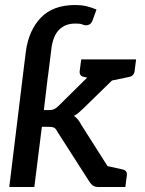

<svg xmlns="http://www.w3.org/2000/svg" viewBox="-20 -746 580 766"><path d="M17 0 74 -467H174L155 -307H178Q189 -307 196 -310.5Q203 -314 212 -322L382 -490Q390 -499 399 -504Q408 -509 422 -509H513L311 -312Q302 -304 294 -296.5Q286 -289 275 -284Q293 -271 303 -250L462 0H372Q360 0 352 -5Q344 -10 338 -19L208 -222Q202 -234 195 -237Q188 -240 173 -240H147L117 0ZM405 -421 374 -462 380 -509H505L424 -424ZM379 0 342 -98 402 -85ZM523 -509 517 -463Q516 -453 510.5 -447Q505 -441 495 -439L423 -424L422 -509ZM405 -509 384 -424 316 -439Q305 -441 301 -447Q297 -453 298 -463L304 -509ZM379 0 401 -85 469 -70Q479 -68 483 -62Q487 -56 486 -46L480 0ZM171 -439 74 -467 83 -539Q94 -624 142.5 -675Q191 -726 280 -726Q305 -726 324 -721.5Q343 -717 365 -708L349 -664Q344 -652 337 -648.5Q330 -645 323 -645Q320 -645 316 -646Q312 -647 307 -649Q302 -651 295 -651.5Q288 -652 280 -652Q240 -652 215.5 -627Q191 -602 185 -551Z"/></svg>

Font: Aleo Medium
Style: Italic
Weight: 500
Italic angle: -7°
Designer: Alessio Laiso
Foundry: Alessio Laiso
Version: Version 2.001;gftools[0.9.29]